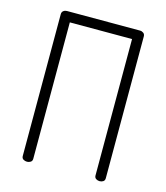

<svg xmlns="http://www.w3.org/2000/svg" viewBox="-110 -816 780 900"><g transform="rotate(15 280.5 -365.5)"><path d="M458 -731Q467 -731 474.5 -725.5Q482 -720 482 -709V-21Q482 -10 474.5 -5Q467 0 457 0Q448 0 440 -5Q432 -10 432 -21V-683H130V-21Q130 -10 122 -5Q114 0 105 0Q95 0 87 -5Q79 -10 79 -21V-709Q79 -720 86.5 -725.5Q94 -731 103 -731Z"/></g></svg>

Font: AkaAcidDosis
Style: Light
Weight: 300
Designer: Edgar Tolentino, Pablo Impallari, Igino Marini, Aka-Acid
Foundry: Edgar Tolentino, Pablo Impallari, Igino Marini, Aka-Acid
Version: Version 1.007